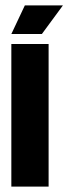

<svg xmlns="http://www.w3.org/2000/svg" viewBox="-20 -691 253 711"><path d="M22 0V-528H160V0ZM135 -565H22L72 -671H213Z"/></svg>

Font: Bricolage Grotesque 96pt Condensed Bricolage Grotesque 48pt Condensed Regular
Style: Bold
Weight: 700
Width: 3
Designer: Mathieu Triay
Foundry: Atelier Triay
Version: Version 1.001; ttfautohint (v1.8.4.7-5d5b);gftools[0.9.33.de